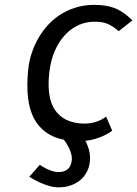

<svg xmlns="http://www.w3.org/2000/svg" viewBox="-20 -581 574 804"><path d="M477 -450.5Q464 -461.5 452.8 -469Q441.5 -476.5 430.8 -481Q420 -485.5 408.2 -487.5Q396.5 -489.5 382.5 -490Q345.5 -491.5 312.5 -477.5Q279.5 -463.5 253.5 -436Q227.5 -408.5 210.2 -369.5Q193 -330.5 187 -282Q181.5 -238 184.8 -200Q188 -162 202.5 -133.5Q217 -105 244 -87Q271 -69 313 -64.5Q332 -62.5 348 -64Q364 -65.5 377.8 -69.5Q391.5 -73.5 403 -79.5Q414.5 -85.5 424.5 -92.5L450 -33.5Q421.5 -12.5 380.5 0Q360 6.5 337.5 8.5Q343 18.5 347 29.5Q352.5 43 355.5 61Q358.5 79 356 99Q352.5 124 341 143.5Q329.5 163 312.2 176.2Q295 189.5 272.8 196.5Q250.5 203.5 225.5 203.5Q204.5 203.5 182.8 196.8Q161 190 143 181.5Q122 172 102.5 159L147 109Q158.5 117.5 171.5 124Q182.5 129.5 196.2 134.5Q210 139.5 224.5 139.5Q246 140 261 129.5Q276 119 280 94.5Q282.5 78 277.5 61Q272.5 44 265 30.5Q257 17 247.5 4Q213.5 -2.5 188.5 -17Q147.5 -40.5 125.2 -80Q103 -119.5 97.2 -172.5Q91.5 -225.5 98 -288.5Q101.5 -324.5 113 -359.2Q124.5 -394 143 -425.2Q161.5 -456.5 186.8 -482.5Q212 -508.5 244 -526.8Q276 -545 314 -554Q352 -563 396 -560Q419 -558.5 437.5 -554Q456 -549.5 472.2 -541.8Q488.5 -534 503.5 -522.5Q518.5 -511 534.5 -495.5Z"/></svg>

Font: B612
Style: Italic
Weight: 400
Italic angle: -10°
Designer: Nicolas Chauveau, Thomas Paillot, Jonathan Favre-Lamarine, Jean-Luc Vinot
Foundry: AIRBUS
Version: Version 1.008